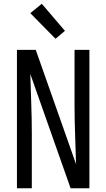

<svg xmlns="http://www.w3.org/2000/svg" viewBox="-20 -1000 565 1020"><path d="M70 0V-735H170L384 -128Q382 -206 379 -284.5Q376 -363 376 -441V-735H455V0H355L141 -607Q143 -529 146 -450.5Q149 -372 149 -294V0ZM275 -794 141 -930 202 -980 325 -836Z"/></svg>

Font: Iosevka Pride
Style: Regular
Weight: 400
Monospace: yes
Designer: Belleve Invis
Foundry: Belleve Invis
Version: Version 30.3.1; ttfautohint (v1.8.4)